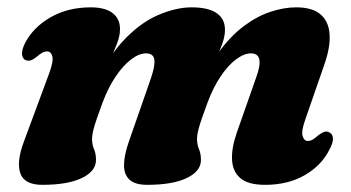

<svg xmlns="http://www.w3.org/2000/svg" viewBox="-20 -502 980 536"><path d="M340 -107.5 401 -282.5Q413.5 -319 410.8 -336Q408 -353 387.5 -353Q368.5 -353 346.5 -336.5Q324.5 -320 303.5 -289.2Q282.5 -258.5 266.5 -216Q257 -190.5 250.5 -171.5Q244 -152.5 240.5 -138.8Q237 -125 237 -114.5Q237 -98.5 242.5 -85.5Q248 -72.5 248 -55.5Q248 -24 208.5 -5Q169 14 98 14Q48 14 36.8 -18.2Q25.5 -50.5 47 -107.5L117 -296.5Q130 -331.5 126 -345Q122 -358.5 111.5 -358.5Q105.5 -358.5 99.2 -355.5Q93 -352.5 83 -344Q72 -335 64.8 -333.2Q57.5 -331.5 50.5 -334.5Q42 -339.5 41.5 -351.8Q41 -364 50.5 -383Q74 -427 122 -454.2Q170 -481.5 233.5 -481.5Q273 -481.5 294 -465.8Q315 -450 315 -420.5Q315 -402.5 306.8 -380.8Q298.5 -359 287.2 -334.5Q276 -310 265.5 -284Q255 -258 250.5 -232L236.5 -239Q272 -331 320 -383.8Q368 -436.5 419.2 -459Q470.5 -481.5 515 -481.5Q561.5 -481.5 585 -465.2Q608.5 -449 608 -418Q608 -400.5 600.2 -379Q592.5 -357.5 581.5 -333.5Q570.5 -309.5 560.5 -283.8Q550.5 -258 546.5 -232L528.5 -239Q555.5 -307.5 589.2 -354.2Q623 -401 660.5 -429Q698 -457 735.5 -469.2Q773 -481.5 806.5 -481.5Q853 -481.5 875.8 -461Q898.5 -440.5 900.2 -404.2Q902 -368 885 -320.5L833 -170.5Q820.5 -136 824.8 -122.2Q829 -108.5 839 -108.5Q846 -108.5 852 -111.8Q858 -115 867 -123Q879.5 -132.5 886.5 -134.2Q893.5 -136 900 -132Q909 -127.5 909.5 -115.2Q910 -103 899.5 -84Q877.5 -40 830.8 -13Q784 14 720 14Q673.5 14 651.5 -4.2Q629.5 -22.5 627.8 -55.8Q626 -89 641.5 -133L694 -282.5Q707.5 -318.5 704 -335.8Q700.5 -353 680.5 -353Q661.5 -353 639.2 -336.5Q617 -320 596.2 -289.2Q575.5 -258.5 559.5 -216Q550 -190.5 543.5 -171.5Q537 -152.5 533.5 -138.8Q530 -125 530 -114.5Q530 -98.5 535.5 -85.5Q541 -72.5 541 -55.5Q541 -24 501.5 -5Q462 14 391 14Q357.5 14 341.8 -0.2Q326 -14.5 326.2 -41.8Q326.5 -69 340 -107.5Z"/></svg>

Font: Fraunces ExtraBold
Style: Italic
Weight: 800
Italic angle: -16°
Version: Version 1.000;[b76b70a41]